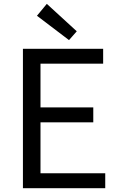

<svg xmlns="http://www.w3.org/2000/svg" viewBox="-20 -990 629 1010"><path d="M100.6 0V-733.4H522.6V-655.2H193V-425.1H470.7V-346.4H193V-78.6H533.6V0ZM343 -779 174.4 -907.1 226.3 -969.7 383.8 -825.4Z"/></svg>

Font: Noto Sans HK Thin
Style: Regular
Weight: 100
Designer: Ryoko NISHIZUKA 西塚涼子 (kana, bopomofo & ideographs); Paul D. Hunt (Latin, Greek & Cyrillic); Sandoll Communications 산돌커뮤니
Foundry: Adobe
Version: Version 2.004-H2;hotconv 1.0.118;makeotfexe 2.5.65603